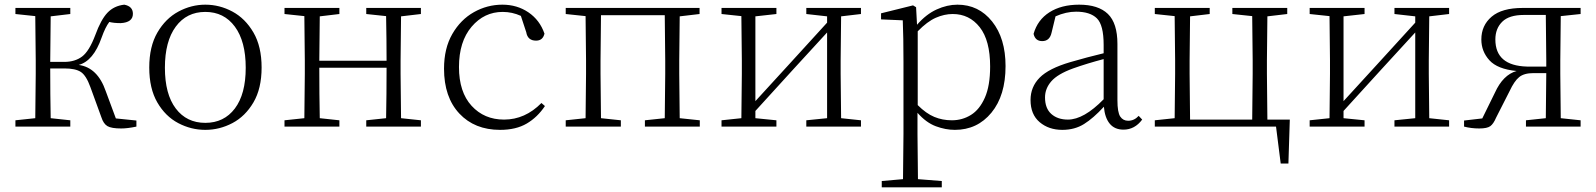

<svg xmlns="http://www.w3.org/2000/svg" viewBox="-20 -542 6833 822"><path d="M414 -40 367 -169Q349 -219 326 -234Q303 -249 256 -249H195Q195 -137 197 -36L281 -27V0H46V-27L131 -36L133 -226V-283L131 -473L46 -482V-508H281V-482L197 -472L195 -277H255Q301 -277 331.5 -300Q362 -323 388 -392Q412 -458 440 -487.5Q468 -517 512 -522Q549 -515 549 -483Q549 -446 497 -443Q467 -443 448 -448Q431 -426 415 -381Q380 -281 317 -264Q398 -253 433 -151L476 -35L564 -26V0Q526 8 499 8Q457 8 440 -2Q423 -12 414 -40Z M859 14Q798 14 743 -15Q688 -44 653.5 -103.5Q619 -163 619 -253Q619 -343 654 -403Q689 -463 744 -492.5Q799 -522 859 -522Q920 -522 975 -492.5Q1030 -463 1065 -403Q1100 -343 1100 -253Q1100 -163 1065 -103.5Q1030 -44 975 -15Q920 14 859 14ZM859 -16Q939 -16 985.5 -77.5Q1032 -139 1032 -252Q1032 -365 985.5 -428Q939 -491 859 -491Q779 -491 732.5 -428Q686 -365 686 -252Q686 -139 732.5 -77.5Q779 -16 859 -16Z M1548 -482V-508H1782V-482L1697 -472L1695 -283V-226L1697 -36L1782 -27V0H1548V-27L1633 -36Q1635 -137 1635 -252H1347Q1347 -137 1349 -36L1433 -27V0H1198V-27L1283 -36L1285 -226V-283L1283 -473L1198 -482V-508H1433V-482L1349 -472L1347 -282H1635Q1635 -371 1633 -473Z M2121 14Q2012 14 1946.5 -56Q1881 -126 1881 -248Q1881 -335 1916.5 -396.5Q1952 -458 2009 -490Q2066 -522 2131 -522Q2194 -522 2242.5 -489Q2291 -456 2311 -398Q2304 -368 2275 -368Q2239 -368 2233 -404L2210 -474Q2173 -491 2132 -491Q2053 -491 1999 -427.5Q1945 -364 1945 -255Q1945 -148 1999 -89Q2053 -30 2138 -30Q2228 -30 2298 -101L2313 -88Q2281 -40 2235 -13Q2189 14 2121 14Z M2402 -482V-508H2975V-482L2890 -472L2888 -283V-226L2890 -36L2976 -27V0H2741V-27L2826 -36L2828 -226V-283L2826 -477H2553L2551 -283V-226L2553 -36L2638 -27V0H2402V-27L2487 -36L2489 -226V-283L2487 -473Z M3432 -482V-508H3666V-482L3581 -472L3579 -283V-226L3581 -36L3666 -27V0H3432V-27L3521 -36V-403L3377 -246L3214 -67V-36L3304 -27V0H3069V-27L3154 -36L3156 -226V-283L3154 -473L3069 -482V-508H3304V-482L3214 -472V-109L3354 -262L3521 -445V-472Z M4068 14Q4028 14 3986.5 -1.5Q3945 -17 3908 -59V32L3910 225L4012 233V260H3755V233L3846 225L3848 32V-278Q3848 -382 3845 -455L3752 -459V-485L3889 -519L3902 -511L3906 -436Q3945 -481 3990 -501.5Q4035 -522 4079 -522Q4170 -522 4227.5 -450Q4285 -378 4285 -259Q4285 -133 4224.5 -59.5Q4164 14 4068 14ZM3909 -408V-92Q3945 -56 3980 -41.5Q4015 -27 4055 -27Q4100 -27 4137 -50Q4174 -73 4196.5 -124Q4219 -175 4219 -257Q4219 -369 4174.5 -425.5Q4130 -482 4059 -482Q4023 -482 3986.5 -466Q3950 -450 3909 -408Z M4790 13Q4752 13 4731 -12.5Q4710 -38 4706 -85Q4661 -36 4621 -11Q4581 14 4528 14Q4470 14 4431 -19Q4392 -52 4392 -114Q4392 -170 4431 -209.5Q4470 -249 4562 -276Q4634 -297 4705 -314V-350Q4705 -435 4676 -463.5Q4647 -492 4587 -492Q4544 -492 4499 -472L4482 -402Q4474 -366 4442 -366Q4412 -366 4405 -397Q4422 -457 4473 -489.5Q4524 -522 4600 -522Q4682 -522 4723 -482.5Q4764 -443 4764 -354V-113Q4764 -61 4776 -43Q4788 -25 4810 -25Q4836 -25 4855 -46L4870 -30Q4838 13 4790 13ZM4705 -117V-289Q4636 -271 4574 -249Q4508 -225 4481 -194Q4454 -163 4454 -125Q4454 -78 4481 -54Q4508 -30 4552 -30Q4620 -30 4705 -117Z M4924 0V-27L5009 -36L5011 -226V-283L5009 -473L4924 -482V-508H5159V-482L5075 -472L5073 -283V-226L5075 -30H5341L5343 -226V-283L5341 -473L5256 -482V-508H5491V-482L5406 -472L5404 -283V-226L5406 -30H5502L5496 158H5463L5443 0Z M5950 -482V-508H6184V-482L6099 -472L6097 -283V-226L6099 -36L6184 -27V0H5950V-27L6039 -36V-403L5895 -246L5732 -67V-36L5822 -27V0H5587V-27L5672 -36L5674 -226V-283L5672 -473L5587 -482V-508H5822V-482L5732 -472V-109L5872 -262L6039 -445V-472Z M6513 0V-27L6598 -36L6600 -229H6545Q6505 -229 6484 -212Q6463 -195 6443 -152L6385 -38Q6374 -12 6360.5 -2Q6347 8 6313 8Q6279 8 6248 0V-26L6326 -35L6380 -145Q6415 -222 6473 -238Q6391 -246 6356.5 -284Q6322 -322 6322 -373Q6322 -433 6366 -470.5Q6410 -508 6499 -508H6747V-482L6662 -473L6660 -283V-226L6662 -36L6747 -27V0ZM6600 -257V-283L6598 -478H6504Q6441 -478 6411.5 -449Q6382 -420 6382 -373Q6382 -261 6517 -257Z"/></svg>

Font: Minh Nguyen ExtraLight
Style: Regular
Weight: 250
Designer: Ryoko NISHIZUKA 西塚涼子 (kana & ideographs); Frank Grießhammer (Latin, Greek & Cyrillic); Wenlong ZHANG 张文龙 (bopomofo); San
Foundry: Adobe
Version: Version 1.100;July 7, 2023;FontCreator 14.0.0.2814 64-bit